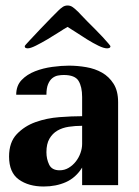

<svg xmlns="http://www.w3.org/2000/svg" viewBox="-20 -674 507 699"><path d="M279 -251V-321Q279 -358 266 -379.5Q253 -401 212 -401Q202 -401 191 -399Q180 -397 170.5 -389.5Q161 -382 155 -367.5Q149 -353 149 -329H39Q39 -362 58.5 -382.5Q78 -403 107.5 -414.5Q137 -426 170.5 -430.5Q204 -435 231 -435Q262 -435 294 -429.5Q326 -424 351.5 -409.5Q377 -395 393.5 -369Q410 -343 410 -302V0H279V-64Q256 -27 220 -11Q184 5 139 5Q84 5 48.5 -20.5Q13 -46 13 -104Q13 -156 41 -185.5Q69 -215 109.5 -229.5Q150 -244 196 -247.5Q242 -251 279 -251ZM149 -120Q149 -95 159 -74.5Q169 -54 197 -54Q215 -54 230 -63Q245 -72 256 -86Q267 -100 273 -117Q279 -134 279 -150V-216Q254 -216 230.5 -212.5Q207 -209 189 -198.5Q171 -188 160 -169Q149 -150 149 -120ZM70 -506Q70 -508 87.5 -526.5Q105 -545 126.5 -568Q148 -591 168 -611Q188 -631 193 -636Q200 -643 208 -648.5Q216 -654 226 -654Q236 -654 244 -648.5Q252 -643 259 -636Q263 -633 273 -622Q283 -611 297 -597Q311 -583 326 -568Q341 -553 353.5 -539.5Q366 -526 374 -516.5Q382 -507 382 -506Q382 -501 378 -499.5Q374 -498 370 -498Q358 -498 338.5 -507.5Q319 -517 298 -530Q277 -543 257.5 -556Q238 -569 226 -576Q215 -570 195 -557Q175 -544 153 -531Q131 -518 111 -508Q91 -498 81 -498Q77 -498 73.5 -499.5Q70 -501 70 -506Z"/></svg>

Font: Gamine
Style: Bold
Weight: 700
Designer: Tapiwanashe Sebastian Garikayi
Version: Version 1.000